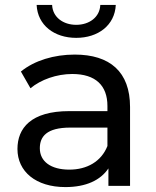

<svg xmlns="http://www.w3.org/2000/svg" viewBox="-20 -756 636 781"><path d="M417 -162C392 -99 334 -66 262 -66C187 -66 142 -99 142 -153C142 -200 169 -237 266 -237H417ZM246 5C330 5 389 -23 421 -71V0H509V-321C509 -464 427 -534 284 -534C200 -534 120 -510 65 -465L104 -397C146 -432 210 -455 274 -455C369 -455 417 -408 417 -325V-304H262C105 -304 51 -234 51 -150C51 -58 126 5 246 5ZM290 -602C379 -602 447 -653 451 -736H388C386 -686 343 -655 290 -655C237 -655 194 -686 192 -736H129C133 -653 201 -602 290 -602Z"/></svg>

Font: Montserrat-Alt1 Med
Style: Regular
Weight: 500
Designer: Differentunic
Foundry: Differentunic
Version: Version 7.222